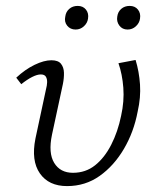

<svg xmlns="http://www.w3.org/2000/svg" viewBox="-20 -622 534 650"><path d="M207 8Q145 8 115 -35Q85 -78 100 -153L136 -321Q139 -332 139.5 -343Q140 -354 135.5 -362Q131 -370 118 -370Q106 -370 89 -361.5Q72 -353 52 -337L35 -359Q65 -387 97 -402.5Q129 -418 154 -418Q177 -418 186.5 -406Q196 -394 196.5 -376Q197 -358 193 -338L156 -166Q143 -104 163.5 -70.5Q184 -37 227 -37Q270 -37 302 -62.5Q334 -88 356.5 -132Q379 -176 390 -230Q401 -279 397.5 -325Q394 -371 381 -408L439 -419Q451 -380 454 -336Q457 -292 446 -244Q433 -175 399.5 -118Q366 -61 317.5 -26.5Q269 8 207 8ZM236 -522Q218 -522 207.5 -535Q197 -548 201 -566Q203 -582 214.5 -592Q226 -602 243 -602Q261 -602 271 -589.5Q281 -577 278 -559Q276 -544 264 -533Q252 -522 236 -522ZM412 -522Q394 -522 384 -535.5Q374 -549 377 -566Q379 -582 390.5 -592Q402 -602 419 -602Q437 -602 447 -589.5Q457 -577 454 -559Q452 -544 440 -533Q428 -522 412 -522Z"/></svg>

Font: Ysabeau Office Light
Style: Italic
Weight: 300
Italic angle: -12°
Designer: Christian Thalmann (Catharsis Fonts)
Version: Version 2.001;gftools[0.9.30]; featfreeze: tnum,lnum,ss02